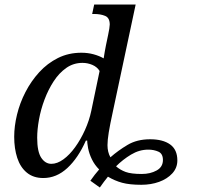

<svg xmlns="http://www.w3.org/2000/svg" viewBox="-20 -780 901 852"><path d="M646 -162Q703 -162 735 -139Q767 -116 767 -68Q767 -35 744.5 -10.5Q722 14 686 27Q650 40 607 40Q555 40 522 31Q489 22 459 4Q451 14 441 27Q431 40 423 52L381 22Q390 9 400.5 -4.5Q411 -18 420 -28Q400 -48 388 -72.5Q376 -97 371 -122Q370 -130 368.5 -138.5Q367 -147 367 -156H361Q327 -79 279 -34.5Q231 10 172 10Q128 10 99 -14Q70 -38 56.5 -79.5Q43 -121 43 -173Q43 -220 55.5 -271.5Q68 -323 93 -371.5Q118 -420 154 -459.5Q190 -499 237 -522.5Q284 -546 341 -546Q370 -546 395.5 -539Q421 -532 440 -521Q442 -534 445 -551.5Q448 -569 450 -578L460 -626Q463 -640 465 -652.5Q467 -665 467 -671Q467 -701 446.5 -709.5Q426 -718 397 -718H389L398 -760H582L480 -281Q468 -226 462.5 -192Q457 -158 457 -136Q457 -105 470 -82Q504 -112 546 -137Q588 -162 646 -162ZM208 -53Q234 -53 261.5 -73Q289 -93 313.5 -127Q338 -161 357 -203Q376 -245 385 -288L422 -465Q411 -483 390 -492Q369 -501 346 -501Q306 -501 274 -478.5Q242 -456 218 -419Q194 -382 177.5 -338Q161 -294 153 -249.5Q145 -205 145 -169Q145 -107 163 -80Q181 -53 208 -53ZM609 -8Q647 -8 675 -23.5Q703 -39 703 -70Q703 -98 683 -107Q663 -116 638 -116Q598 -116 561.5 -94Q525 -72 495 -42Q513 -26 537.5 -17Q562 -8 609 -8Z"/></svg>

Font: NotoSerif-Italic
Style: Regular
Weight: 400
Italic angle: -12°
Designer: Monotype Design Team
Foundry: Monotype Imaging Inc.
Version: Version 2.007; ttfautohint (v1.8) -l 8 -r 50 -G 200 -x 14 -D